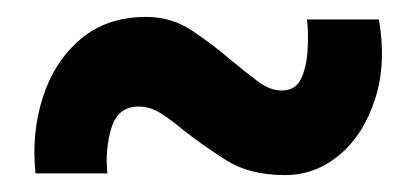

<svg xmlns="http://www.w3.org/2000/svg" viewBox="-20 -629 491 227"><path d="M317 -422Q275 -422 247.5 -439.5Q220 -457 197 -475Q184 -486 171 -494.5Q158 -503 144 -503Q119 -503 111.5 -477Q104 -451 107 -424H22Q17 -471 30.5 -513.5Q44 -556 75 -582.5Q106 -609 153 -609Q183 -609 207.5 -592.5Q232 -576 253 -558Q270 -544 284.5 -533Q299 -522 313 -522Q329 -522 335.5 -535Q342 -548 343.5 -567.5Q345 -587 343 -606H428Q437 -554 423.5 -512Q410 -470 381.5 -446Q353 -422 317 -422Z"/></svg>

Font: Reem Kufi
Style: Regular
Weight: 400
Designer: Khaled Hosny
Version: Version 1.6